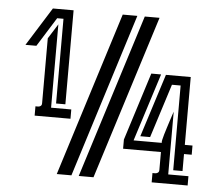

<svg xmlns="http://www.w3.org/2000/svg" viewBox="-48 -699 850 753"><g transform="rotate(5 376.5 -323.0)"><path d="M288.6 0 492.2 -645.5H550.3L346.7 0ZM462.9 -645.5 259.8 0H202.1L405.3 -645.5ZM490.7 -157.7H601.6Q600.6 -160.6 602.5 -169.9Q604.5 -179.2 608.2 -191.7Q611.8 -204.1 616.5 -218.5Q621.1 -232.9 625.2 -245.8Q629.4 -258.8 632.8 -269Q636.2 -279.3 637.7 -283.7V-36.6H717.3V0H575.7V-36.6Q579.6 -36.6 584 -36.6Q588.4 -36.6 592.3 -37.8Q596.2 -39.1 598.9 -42Q601.6 -44.9 601.6 -50.8V-121.6H452.6Q452.6 -122.6 452.6 -128.2Q452.6 -133.8 452.6 -140.4Q452.6 -147 452.6 -152.1Q452.6 -157.2 452.6 -157.7L537.1 -424.8H575.7ZM692.4 -157.7H722.7V-121.6H692.4V-54.7H655.8V-388.2H621.6L554.2 -176.3H515.6L594.7 -424.8H692.4ZM211.9 -275.4H175.3V-608.9H150.4L78.6 -494.1H35.6L130.4 -645.5H211.9ZM157.2 -257.3H236.8V-220.7H95.7V-257.3Q99.6 -257.3 104 -257.3Q108.4 -257.3 112.1 -258.5Q115.7 -259.8 118.2 -262.7Q120.6 -265.6 120.6 -271.5V-527.3L157.2 -585.4Z"/></g></svg>

Font: Isar CAT
Style: Regular
Weight: 400
Designer: Digitized by Peter Wiegel
Foundry: CAT-Fonts, Peter Wiegel
Version: Version 1.000; ttfautohint (v1.3)